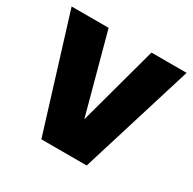

<svg xmlns="http://www.w3.org/2000/svg" viewBox="-130 -679 814 809"><g transform="rotate(30 277.0 -274.0)"><path d="M166.5 0 -3 -548.5H177L281 -163.5L385.5 -548.5H556.5L387 0Z"/></g></svg>

Font: Encode Sans Semi Condensed ExtraBold
Style: Regular
Weight: 800
Width: 4
Designer: Multiple Designers
Foundry: Impallari Type
Version: Version 3.000; ttfautohint (v1.8.3) -l 8 -r 50 -G 200 -x 14 